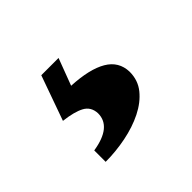

<svg xmlns="http://www.w3.org/2000/svg" viewBox="-73 -104 464 464"><g transform="rotate(-45 159.0 128.0)"><path d="M134 68Q194 71 225.5 89.5Q257 108 258 144Q258 173 241 194Q224 215 196 229Q168 243 133 250Q98 257 63 257V218Q133 207 133 161Q132 138 113.5 128Q95 118 60 114L101 -1H160Z"/></g></svg>

Font: PT Serif
Style: Bold
Weight: 700
Designer: A.Korolkova, O.Umpeleva, V.Yefimov
Foundry: ParaType Ltd
Version: Version 1.000W OFL; ttfautohint (v1.6)